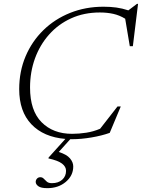

<svg xmlns="http://www.w3.org/2000/svg" viewBox="-20 -715 739 1000"><path d="M250.5 239Q284 239 304 221Q324 203 324 174.5Q324 153 303 137Q282 121 232 110L233.5 105L320.5 8.5Q207 -1 143.5 -67.8Q80 -134.5 80 -250.5Q80 -343 113.2 -421.5Q146.5 -500 206 -558Q265.5 -616 345.5 -648Q425.5 -680 519 -680Q555 -680 586 -675.8Q617 -671.5 648.5 -661L693.5 -695H699L672 -474.5H656L632 -617.5Q602.5 -635.5 570.2 -642.8Q538 -650 500 -650Q417.5 -650 350.5 -619.5Q283.5 -589 235.8 -535.2Q188 -481.5 162.2 -410.8Q136.5 -340 136.5 -259Q136.5 -139 196.5 -78.5Q256.5 -18 355.5 -18Q391.5 -18 429 -23.8Q466.5 -29.5 501.5 -44.5L592 -160.5H609L551.5 -23Q509.5 -8 455.8 1Q402 10 357 10Q351.5 10 346 10L286 76.5Q327.5 89.5 344.5 109.8Q361.5 130 361.5 152Q361.5 199.5 322.8 232.2Q284 265 226.5 265Q193.5 265 179.8 255Q166 245 166 232.5Q166 222.5 172.8 215.2Q179.5 208 190 208Q201 208 208 215.8Q215 223.5 224 231.2Q233 239 250.5 239Z"/></svg>

Font: Newsreader Text Light
Style: Italic
Weight: 300
Italic angle: -17°
Designer: Hugues Gentile
Foundry: Production Type
Version: Version 1.001